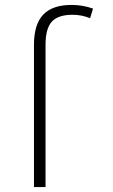

<svg xmlns="http://www.w3.org/2000/svg" viewBox="-20 -760 461 780"><path d="M118 0V-578Q118 -661 155.5 -700.5Q193 -740 271 -740Q316 -740 358 -725L346 -686Q312 -700 275 -700Q216 -700 190.5 -672Q165 -644 165 -578V0Z"/></svg>

Font: Mplus 1p Light
Style: Regular
Weight: 300
Version: Version 1.061